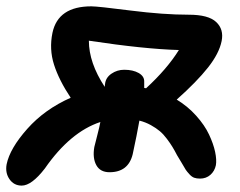

<svg xmlns="http://www.w3.org/2000/svg" viewBox="-33 -577 753 603"><path d="M311 -36.1Q281.7 -36.1 269.5 -58.3Q257.3 -80.6 263.2 -115.2Q265.1 -124 272.5 -152.1Q279.8 -180.2 282.2 -193.8Q187.5 -162.6 107.9 -47.9Q66.4 5.9 35.2 5.9Q10.7 5.9 -3.2 -14.2Q-17.1 -34.2 -12.2 -61Q-2 -110.8 52.7 -172.4Q107.4 -233.9 189 -270Q152.3 -325.2 136.7 -373.8Q121.1 -422.4 131.8 -474.1Q149.4 -557.1 253.9 -557.1Q273.9 -557.1 377.2 -543.9Q480.5 -530.8 560.1 -530.8Q621.6 -530.8 646 -507.8Q670.4 -484.9 663.1 -448.2Q655.3 -409.2 620.1 -364.7Q585 -320.3 522 -264.2Q556.6 -243.2 583.3 -213.4Q609.9 -183.6 623.5 -154.5Q637.2 -125.5 642.6 -100.1Q647.9 -74.7 645 -58.1Q641.1 -39.6 627.7 -27.8Q614.3 -16.1 595.2 -16.1Q584.5 -16.1 576.9 -18.8Q569.3 -21.5 561.8 -29.8Q554.2 -38.1 550.3 -43.9Q546.4 -49.8 537.4 -65.7Q528.3 -81.5 522.9 -89.8Q515.1 -105 508.5 -115.7Q502 -126.5 491.2 -140.9Q480.5 -155.3 469 -165Q457.5 -174.8 440.7 -184.1Q423.8 -193.4 404.8 -198.2Q396.5 -151.4 383.8 -92.8Q370.1 -36.1 311 -36.1ZM419.9 -320.8V-300.8Q420.9 -300.8 422.9 -300.3Q424.8 -299.8 425.8 -299.8Q491.7 -360.4 528.8 -419.9Q420.4 -422.9 246.1 -449.2Q246.1 -379.9 295.9 -304.2Q295.9 -306.6 296.4 -309.6Q296.9 -312.5 296.9 -313Q298.8 -333 316.9 -345.5Q335 -357.9 356.9 -357.9Q384.8 -357.9 402.6 -347.7Q420.4 -337.4 419.9 -320.8Z"/></svg>

Font: Shantell Sans Irregular Bouncy
Style: Italic
Weight: 600
Italic angle: -11.31°
Designer: Stephen Nixon, Anya Danilova, Shantell Martin
Foundry: Arrow Type
Version: Version 1.006;[9816181b4]